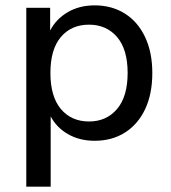

<svg xmlns="http://www.w3.org/2000/svg" viewBox="-20 -516 638 716"><path d="M78 180V-487H167V-402Q189 -445 232.5 -470.5Q276 -496 333 -496Q397 -496 445.5 -465.5Q494 -435 521 -378Q548 -321 548 -244Q548 -166 521.5 -109.5Q495 -53 446.5 -22Q398 9 333 9Q277 9 234 -15.5Q191 -40 169 -82V180ZM312 -63Q377 -63 416.5 -109.5Q456 -156 456 -244Q456 -332 416.5 -378Q377 -424 312 -424Q246 -424 207 -378Q168 -332 168 -244Q168 -156 207 -109.5Q246 -63 312 -63Z"/></svg>

Font: Nunito Sans Medium
Style: Regular
Weight: 500
Designer: Vernon Adams
Foundry: Vernon Adams
Version: Version 3.101; ttfautohint (v1.8.4.7-5d5b);gftools[0.9.27]